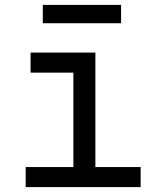

<svg xmlns="http://www.w3.org/2000/svg" viewBox="-20 -765 640 785"><path d="M85 0V-82H280V-468H105V-550H370V-82H555V0ZM155 -670V-745H475V-670Z"/></svg>

Font: JetBrainsMonoNL NF
Style: Regular
Weight: 400
Designer: Philipp Nurullin, Konstantin Bulenkov
Foundry: JetBrains
Version: Version 2.304; ttfautohint (v1.8.4.7-5d5b);Nerd Fonts 3.2.1